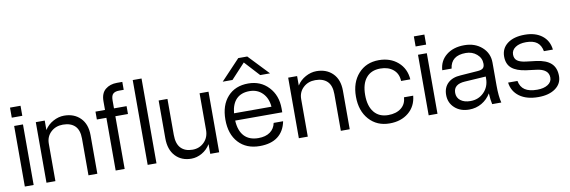

<svg xmlns="http://www.w3.org/2000/svg" viewBox="-53 -1138 4635 1561"><g transform="rotate(-10 2264.5 -357.5)"><path d="M45.9 -652.8H132.8V-569.8H45.9ZM53.2 -500H126V0H53.2Z M578.6 -303.2Q578.6 -374 543.7 -408Q508.8 -441.9 444.8 -441.9Q384.8 -441.9 345.2 -404.5Q305.7 -367.2 305.7 -309.1V0H231.9V-500H305.7V-421.9Q332 -463.9 376.5 -488Q420.9 -512.2 466.8 -512.2Q549.8 -512.2 600.8 -460.9Q651.9 -409.7 651.9 -317.9V0H578.6Z M724.6 -435.1V-500H803.2V-571.8Q803.2 -637.7 841.3 -668.9Q879.4 -700.2 936.5 -700.2H981.4V-634.8H942.4Q910.6 -634.8 894 -620.1Q877.4 -605.5 877.4 -565.9V-500H981.4V-435.1H877.4V0H803.2V-435.1Z M1067.4 -700.2H1140.1V0H1067.4Z M1318.8 -203.1Q1318.8 -129.4 1353 -93.8Q1387.2 -58.1 1448.7 -58.1Q1506.8 -58.1 1545.4 -97.2Q1584 -136.2 1584 -196.8V-500H1657.7V0H1584V-80.1Q1557.6 -36.6 1514.9 -12.2Q1472.2 12.2 1426.8 12.2Q1345.7 12.2 1295.9 -40.8Q1246.1 -93.8 1246.1 -188V-500H1318.8Z M1943.4 -727.1H2017.6L2176.3 -560.1H2095.2L1981.4 -684.1L1866.2 -560.1H1785.6ZM1753.4 -252Q1753.4 -371.1 1816.2 -440.4Q1878.9 -509.8 1986.3 -509.8Q2088.4 -509.8 2153.8 -440.2Q2219.2 -370.6 2219.2 -262.2V-231H1830.6Q1835 -146.5 1876.2 -102.3Q1917.5 -58.1 1992.7 -58.1Q2052.7 -58.1 2089.4 -84.7Q2126 -111.3 2135.3 -158.2H2213.4Q2197.3 -77.1 2141.8 -34.7Q2086.4 7.8 1992.7 7.8Q1882.3 7.8 1817.9 -62Q1753.4 -131.8 1753.4 -252ZM1986.3 -446.8Q1917.5 -446.8 1878.2 -407.5Q1838.9 -368.2 1831.5 -291H2140.6Q2134.8 -362.3 2092.8 -404.5Q2050.8 -446.8 1986.3 -446.8Z M2662.1 -303.2Q2662.1 -374 2627.2 -408Q2592.3 -441.9 2528.3 -441.9Q2468.3 -441.9 2428.7 -404.5Q2389.2 -367.2 2389.2 -309.1V0H2315.4V-500H2389.2V-421.9Q2415.5 -463.9 2460 -488Q2504.4 -512.2 2550.3 -512.2Q2633.3 -512.2 2684.3 -460.9Q2735.4 -409.7 2735.4 -317.9V0H2662.1Z M2831.1 -252Q2831.1 -368.7 2895.5 -440.4Q2960 -512.2 3064.9 -512.2Q3159.7 -512.2 3222.2 -457.8Q3284.7 -403.3 3291 -314H3214.8Q3212.9 -374 3172.1 -408.4Q3131.3 -442.9 3064.9 -442.9Q2989.3 -442.9 2948.2 -393.3Q2907.2 -343.8 2907.2 -252Q2907.2 -160.2 2948.5 -109.6Q2989.7 -59.1 3064.9 -59.1Q3130.9 -59.1 3171.4 -91.1Q3211.9 -123 3214.8 -179.2H3291Q3282.7 -92.3 3220.9 -41.3Q3159.2 9.8 3064.9 9.8Q2960 9.8 2895.5 -62.3Q2831.1 -134.3 2831.1 -252Z M3379.9 -652.8H3466.8V-569.8H3379.9ZM3387.2 -500H3460V0H3387.2Z M3972.7 -143.1Q3972.7 -55.2 3986.8 0H3911.6Q3903.3 -33.2 3899.9 -90.8Q3871.6 -43.5 3824.7 -16.1Q3777.8 11.2 3720.7 11.2Q3648.4 11.2 3602.1 -30.8Q3555.7 -72.8 3555.7 -138.2Q3555.7 -199.2 3593.8 -235.4Q3631.8 -271.5 3699.7 -274.9L3839.8 -285.2Q3872.1 -287.1 3885.5 -298.6Q3898.9 -310.1 3898.9 -335V-336.9Q3898.9 -383.3 3861.8 -415Q3824.7 -446.8 3771.5 -446.8Q3649.9 -446.8 3636.7 -341.8H3559.6Q3564.5 -418.9 3622.1 -465.1Q3679.7 -511.2 3770.5 -511.2Q3858.4 -511.2 3915.5 -460.4Q3972.7 -409.7 3972.7 -332ZM3630.9 -142.1Q3630.9 -102.1 3661.4 -78.6Q3691.9 -55.2 3742.7 -55.2Q3810.1 -55.2 3854.5 -100.6Q3898.9 -146 3898.9 -214.8V-230L3724.6 -219.2Q3630.9 -213.4 3630.9 -142.1Z M4312.5 -212.9 4232.4 -223.1Q4152.8 -233.9 4113.5 -267.3Q4074.2 -300.8 4074.2 -363.8Q4074.2 -431.2 4126.5 -470.5Q4178.7 -509.8 4269.5 -509.8Q4357.4 -509.8 4411.9 -467.5Q4466.3 -425.3 4474.6 -351.1H4400.4Q4391.1 -400.9 4359.4 -424.6Q4327.6 -448.2 4269.5 -448.2Q4214.8 -448.2 4181.6 -426Q4148.4 -403.8 4148.4 -367.2Q4148.4 -333 4171.4 -315.9Q4194.3 -298.8 4243.2 -293L4325.2 -283.2Q4407.2 -272.5 4446.8 -235.6Q4486.3 -198.7 4486.3 -130.9Q4486.3 -67.4 4433.3 -29.3Q4380.4 8.8 4292.5 8.8Q4195.8 8.8 4137.2 -33.9Q4078.6 -76.7 4069.3 -149.9H4146.5Q4155.8 -99.6 4191.7 -75.7Q4227.5 -51.8 4293.5 -51.8Q4347.7 -51.8 4381.1 -73.2Q4414.6 -94.7 4414.6 -129.9Q4414.6 -201.2 4312.5 -212.9Z"/></g></svg>

Font: Overused Grotesk
Style: Regular
Weight: 400
Version: Version 0.002